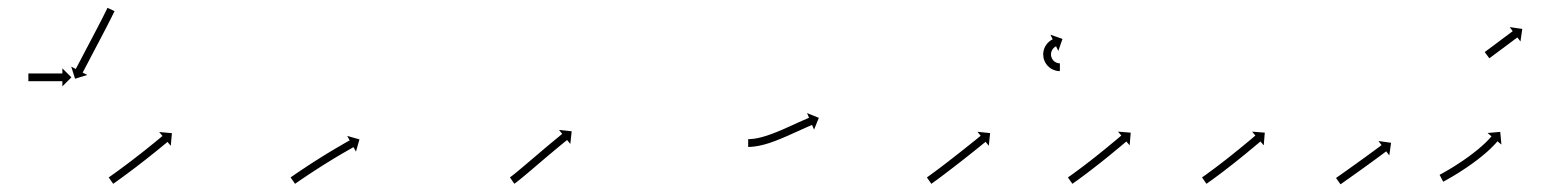

<svg xmlns="http://www.w3.org/2000/svg" viewBox="-20 -554 3995 494"><path d="M54 -365C53.7 -365 53.3 -365 53 -365V-345C53.3 -345 53.7 -345 54 -345C54.9 -345 55.8 -345 56.8 -345C58.2 -345 59.6 -345 61.1 -345C62.9 -345 64.8 -345 66.7 -345C68.9 -345 71.1 -345 73.3 -345C75.8 -345 78.2 -345 80.7 -345C83.3 -345 86 -345 88.6 -345C91.3 -345 94 -345 96.7 -345C99.5 -345 102.2 -345 104.9 -345C107.5 -345 110.2 -345 112.8 -345C115.3 -345 117.7 -345 120.2 -345C122.4 -345 124.6 -345 126.8 -345C128.7 -345 130.6 -345 132.4 -345C133.9 -345 135.3 -345 136.7 -345C137.7 -345 138.6 -345 139.5 -345C139.8 -345 140.2 -345 140.5 -345V-331.8L163.7 -355L140.5 -378.2V-365C140.2 -365 139.8 -365 139.5 -365C138.6 -365 137.7 -365 136.7 -365C135.3 -365 133.9 -365 132.4 -365C130.6 -365 128.7 -365 126.8 -365C124.6 -365 122.4 -365 120.2 -365C117.7 -365 115.3 -365 112.8 -365C110.2 -365 107.5 -365 104.9 -365C102.2 -365 99.5 -365 96.7 -365C94 -365 91.3 -365 88.6 -365C86 -365 83.3 -365 80.7 -365C78.2 -365 75.8 -365 73.3 -365C71.1 -365 68.9 -365 66.7 -365C64.8 -365 62.9 -365 61.1 -365C59.6 -365 58.2 -365 56.8 -365C55.8 -365 54.9 -365 54 -365ZM273.8 -523.5C274.1 -524.2 274.4 -524.8 274.7 -525.4L256.5 -533.9C256.2 -533.3 256 -532.7 255.7 -532L255.7 -532.1L255.7 -532.1C254.9 -530.4 254 -528.6 253.2 -526.9L253.2 -527L253.2 -527C251.9 -524.3 250.6 -521.7 249.3 -519.1L249.3 -519.1L249.3 -519.1C247.6 -515.7 245.9 -512.3 244.2 -508.9L244.2 -508.9L244.2 -508.9C242.2 -505 240.1 -501 238.1 -497L238.1 -497L238.1 -497C235.8 -492.6 233.5 -488.1 231.2 -483.7C228.8 -479 226.3 -474.2 223.8 -469.5C221.3 -464.6 218.7 -459.8 216.2 -454.9C213.6 -450 211 -445.1 208.5 -440.3C206 -435.5 203.5 -430.8 201 -426.1C198.7 -421.7 196.4 -417.3 194.1 -412.9C192 -408.9 189.9 -405 187.9 -401C186.1 -397.7 184.3 -394.3 182.6 -391C181.2 -388.4 179.9 -385.8 178.5 -383.3C177.7 -381.6 176.8 -379.9 175.9 -378.3C175.6 -377.7 175.3 -377.1 175 -376.5L163.3 -382.6L173.1 -351.4L204.4 -361.1L192.7 -367.3C193 -367.8 193.3 -368.4 193.6 -369C194.5 -370.7 195.4 -372.3 196.3 -374C197.6 -376.6 199 -379.1 200.3 -381.7C202.1 -385 203.8 -388.4 205.6 -391.7C207.6 -395.7 209.7 -399.6 211.8 -403.6C214.1 -408 216.4 -412.4 218.7 -416.8C221.2 -421.5 223.7 -426.2 226.2 -431C228.7 -435.8 231.3 -440.7 233.9 -445.6C236.4 -450.5 239 -455.4 241.5 -460.2C244 -465 246.5 -469.7 249 -474.5C251.3 -478.9 253.6 -483.4 255.9 -487.8L255.9 -487.8L255.9 -487.8C257.9 -491.8 260 -495.8 262 -499.9L262 -499.9L262.1 -499.9C263.8 -503.3 265.5 -506.7 267.2 -510.1L267.2 -510.1L267.2 -510.2C268.6 -512.8 269.9 -515.5 271.2 -518.2L271.2 -518.2L271.2 -518.2C272.1 -520 272.9 -521.7 273.7 -523.5L273.8 -523.5Z M261.3 -98.6C260.8 -98.3 260.3 -97.9 259.7 -97.5L271.2 -81.1C271.7 -81.5 272.2 -81.9 272.8 -82.2L272.8 -82.2L272.8 -82.2C274.3 -83.3 275.8 -84.4 277.3 -85.4L277.3 -85.4L277.4 -85.5C279.7 -87.1 282.1 -88.8 284.4 -90.5L284.4 -90.5L284.4 -90.5C287.5 -92.7 290.5 -94.9 293.6 -97.1L293.6 -97.1L293.6 -97.1C297.2 -99.7 300.8 -102.3 304.3 -105L304.3 -105L304.4 -105C308.3 -108 312.3 -110.9 316.3 -113.9L316.3 -113.9L316.3 -113.9C320.6 -117.1 324.8 -120.3 329 -123.5L329 -123.5L329 -123.5C333.4 -126.9 337.7 -130.2 342.1 -133.6L342.1 -133.6L342.1 -133.6C346.4 -136.9 350.8 -140.3 355.1 -143.7L355.1 -143.7L355.1 -143.7C359.3 -147 363.4 -150.3 367.6 -153.6L367.6 -153.6L367.6 -153.6C371.5 -156.7 375.4 -159.8 379.3 -162.9L379.3 -162.9L379.3 -162.9C382.7 -165.7 386.2 -168.5 389.6 -171.3L389.6 -171.3L389.7 -171.3C392.6 -173.7 395.5 -176.1 398.4 -178.5L398.4 -178.5L398.4 -178.5C400.6 -180.3 402.9 -182.2 405.1 -184L405.1 -184L405.1 -184C406.5 -185.2 408 -186.4 409.4 -187.6C409.9 -188 410.4 -188.5 410.9 -188.9L419.4 -178.8L422.3 -211.4L389.6 -214.3L398.1 -204.2C397.6 -203.8 397.1 -203.4 396.6 -203C395.2 -201.8 393.7 -200.6 392.3 -199.4L392.3 -199.4L392.3 -199.4C390.1 -197.6 387.9 -195.7 385.7 -193.9L385.7 -193.9L385.7 -193.9C382.8 -191.5 379.9 -189.2 377 -186.8L377 -186.8L377 -186.8C373.6 -184 370.2 -181.3 366.7 -178.5L366.7 -178.5L366.7 -178.5C362.9 -175.4 359 -172.3 355.2 -169.2L355.2 -169.2L355.2 -169.2C351 -166 346.9 -162.7 342.7 -159.4L342.7 -159.4L342.8 -159.4C338.5 -156.1 334.2 -152.7 329.8 -149.4L329.9 -149.4L329.9 -149.4C325.5 -146.1 321.2 -142.7 316.9 -139.4L316.9 -139.4L316.9 -139.4C312.7 -136.3 308.5 -133.1 304.3 -129.9L304.3 -129.9L304.3 -129.9C300.4 -127 296.4 -124 292.4 -121.1L292.5 -121.1L292.5 -121.1C288.9 -118.5 285.4 -115.9 281.8 -113.3L281.8 -113.3L281.8 -113.3C278.8 -111.1 275.8 -108.9 272.8 -106.7L272.8 -106.7L272.8 -106.8C270.5 -105.1 268.1 -103.4 265.8 -101.8L265.8 -101.8L265.8 -101.8C264.3 -100.7 262.8 -99.7 261.3 -98.6L261.3 -98.6Z M729.3 -98.7C728.8 -98.3 728.2 -97.9 727.7 -97.5L739.1 -81.1C739.7 -81.5 740.2 -81.9 740.8 -82.2C742.3 -83.3 743.9 -84.4 745.4 -85.5L745.4 -85.5L745.4 -85.4C747.8 -87.1 750.2 -88.8 752.6 -90.4L752.6 -90.4L752.6 -90.4C755.7 -92.5 758.9 -94.7 762 -96.8L762 -96.8L762 -96.8C765.7 -99.3 769.4 -101.8 773.2 -104.3L773.2 -104.3L773.2 -104.3C777.3 -107 781.5 -109.8 785.7 -112.5L785.7 -112.5L785.7 -112.5C790.2 -115.4 794.7 -118.3 799.2 -121.2L799.1 -121.2L799.1 -121.2C803.8 -124.2 808.5 -127.1 813.1 -130.1L813.1 -130.1L813.1 -130.1C817.8 -133 822.5 -135.9 827.2 -138.8L827.2 -138.8L827.2 -138.8C831.7 -141.6 836.3 -144.4 840.9 -147.2L840.9 -147.2L840.9 -147.2C845.2 -149.7 849.5 -152.3 853.8 -154.9L853.8 -154.9L853.7 -154.8C857.6 -157.1 861.5 -159.4 865.4 -161.7L865.3 -161.6L865.3 -161.6C868.6 -163.5 871.9 -165.4 875.2 -167.3L875.2 -167.3L875.2 -167.3C877.7 -168.8 880.3 -170.2 882.8 -171.6L882.8 -171.6L882.8 -171.6C884.4 -172.6 886.1 -173.5 887.7 -174.4C888.3 -174.7 888.9 -175.1 889.5 -175.4L895.9 -163.9L904.8 -195.4L873.3 -204.3L879.7 -192.8C879.1 -192.5 878.5 -192.2 877.9 -191.9C876.3 -190.9 874.6 -190 873 -189.1L873 -189.1L873 -189.1C870.4 -187.6 867.8 -186.1 865.3 -184.7L865.3 -184.7L865.2 -184.7C861.9 -182.8 858.6 -180.9 855.3 -178.9L855.3 -178.9L855.3 -178.9C851.4 -176.7 847.5 -174.4 843.6 -172.1L843.6 -172.1L843.6 -172.1C839.2 -169.5 834.9 -166.9 830.6 -164.3L830.6 -164.3L830.5 -164.3C825.9 -161.5 821.3 -158.7 816.7 -155.9L816.7 -155.9L816.7 -155.9C812 -152.9 807.2 -150 802.5 -147L802.5 -147L802.5 -147C797.8 -144.1 793.1 -141.1 788.4 -138.1L788.4 -138.1L788.3 -138.1C783.8 -135.1 779.3 -132.2 774.8 -129.3L774.8 -129.3L774.7 -129.3C770.5 -126.5 766.3 -123.7 762.1 -120.9L762.1 -120.9L762.1 -120.9C758.3 -118.4 754.6 -115.9 750.8 -113.4L750.8 -113.4L750.8 -113.4C747.6 -111.2 744.5 -109.1 741.3 -106.9L741.3 -106.9L741.3 -106.9C738.9 -105.2 736.5 -103.6 734 -101.9L734 -101.9L734 -101.9C732.5 -100.8 730.9 -99.7 729.3 -98.7Z M1293.3 -98.6C1292.9 -98.3 1292.4 -98 1292 -97.7L1303.3 -81.2C1303.8 -81.5 1304.2 -81.8 1304.7 -82.2C1304.7 -82.2 1304.7 -82.2 1304.7 -82.2C1304.8 -82.2 1304.8 -82.2 1304.8 -82.2C1306.2 -83.3 1307.7 -84.3 1309.1 -85.4C1309.1 -85.4 1309.1 -85.4 1309.1 -85.4C1309.1 -85.4 1309.2 -85.5 1309.2 -85.5C1311.4 -87.2 1313.7 -88.9 1315.9 -90.7C1315.9 -90.7 1315.9 -90.7 1315.9 -90.7C1315.9 -90.7 1315.9 -90.8 1315.9 -90.8C1318.8 -93.1 1321.7 -95.5 1324.6 -97.8L1324.6 -97.8L1324.6 -97.9C1328.1 -100.7 1331.5 -103.5 1334.9 -106.4L1334.9 -106.4L1334.9 -106.4C1338.7 -109.6 1342.5 -112.8 1346.3 -116L1346.3 -116L1346.3 -116C1350.3 -119.5 1354.4 -122.9 1358.4 -126.4C1362.6 -130 1366.8 -133.5 1371 -137.1C1375.2 -140.7 1379.4 -144.2 1383.6 -147.8C1387.7 -151.2 1391.8 -154.7 1395.8 -158.1L1395.8 -158.1L1395.8 -158.1C1399.6 -161.3 1403.5 -164.5 1407.3 -167.7L1407.3 -167.7L1407.3 -167.7C1410.7 -170.6 1414.2 -173.5 1417.6 -176.3L1417.6 -176.3L1417.6 -176.3C1420.5 -178.7 1423.5 -181.1 1426.4 -183.5L1426.4 -183.5L1426.4 -183.5C1428.6 -185.4 1430.9 -187.2 1433.2 -189.1L1433.2 -189.1L1433.2 -189C1434.6 -190.2 1436.1 -191.4 1437.6 -192.6C1438.1 -193 1438.6 -193.4 1439.1 -193.8L1447.4 -183.6L1450.9 -216.2L1418.3 -219.7L1426.6 -209.4C1426.1 -209 1425.5 -208.6 1425 -208.2C1423.5 -207 1422.1 -205.8 1420.6 -204.6L1420.6 -204.6L1420.6 -204.6C1418.3 -202.7 1416 -200.9 1413.7 -199L1413.7 -199L1413.7 -199C1410.8 -196.6 1407.8 -194.2 1404.9 -191.7L1404.9 -191.7L1404.9 -191.7C1401.4 -188.9 1398 -186 1394.5 -183.1L1394.5 -183.1L1394.5 -183.1C1390.6 -179.9 1386.8 -176.7 1383 -173.4L1382.9 -173.4L1382.9 -173.4C1378.8 -170 1374.8 -166.5 1370.7 -163C1366.5 -159.5 1362.3 -155.9 1358.1 -152.3C1353.9 -148.8 1349.7 -145.2 1345.5 -141.6C1341.4 -138.2 1337.4 -134.7 1333.3 -131.3L1333.3 -131.3L1333.3 -131.3C1329.6 -128.1 1325.8 -124.9 1322 -121.7L1322 -121.7L1322 -121.7C1318.6 -118.9 1315.3 -116.1 1311.9 -113.3L1311.9 -113.3L1311.9 -113.3C1309.1 -110.9 1306.2 -108.6 1303.4 -106.3C1303.4 -106.3 1303.4 -106.3 1303.4 -106.4C1303.4 -106.4 1303.4 -106.4 1303.4 -106.4C1301.3 -104.7 1299.2 -103 1297 -101.3C1297 -101.3 1297 -101.3 1297 -101.4C1297.1 -101.4 1297.1 -101.4 1297.1 -101.4C1295.8 -100.4 1294.5 -99.5 1293.2 -98.5C1293.2 -98.5 1293.2 -98.5 1293.2 -98.6C1293.3 -98.6 1293.3 -98.6 1293.3 -98.6Z M1906.6 -196C1906.1 -196 1905.5 -196 1905 -196L1905 -176C1905.7 -176 1906.3 -176 1906.9 -176C1906.9 -176 1906.9 -176 1906.9 -176C1906.9 -176 1907 -176 1907 -176C1908.7 -176.1 1910.5 -176.1 1912.2 -176.2C1912.2 -176.2 1912.3 -176.2 1912.3 -176.2C1912.3 -176.2 1912.4 -176.2 1912.4 -176.2C1915.1 -176.4 1917.9 -176.7 1920.6 -177C1920.6 -177 1920.6 -177 1920.7 -177C1920.7 -177 1920.8 -177 1920.8 -177C1924.3 -177.5 1927.9 -178 1931.4 -178.7C1931.4 -178.7 1931.5 -178.7 1931.5 -178.7C1931.6 -178.7 1931.6 -178.7 1931.6 -178.7C1935.8 -179.6 1940 -180.5 1944.2 -181.6C1944.2 -181.6 1944.2 -181.6 1944.3 -181.6C1944.3 -181.6 1944.4 -181.6 1944.4 -181.6C1949 -182.9 1953.7 -184.2 1958.3 -185.7C1958.3 -185.7 1958.3 -185.7 1958.3 -185.7C1958.4 -185.7 1958.4 -185.7 1958.4 -185.7C1963.4 -187.4 1968.3 -189.1 1973.2 -190.9C1973.2 -190.9 1973.2 -190.9 1973.2 -190.9C1973.3 -190.9 1973.3 -190.9 1973.3 -190.9C1978.3 -192.9 1983.4 -194.8 1988.4 -196.9C1988.4 -196.9 1988.4 -196.9 1988.4 -196.9C1988.5 -196.9 1988.5 -196.9 1988.5 -196.9C1993.5 -199 1998.5 -201.1 2003.5 -203.3C2003.5 -203.3 2003.5 -203.3 2003.5 -203.3C2003.5 -203.3 2003.6 -203.3 2003.6 -203.3C2008.4 -205.4 2013.3 -207.6 2018.1 -209.8L2018.1 -209.8L2018.1 -209.8C2022.6 -211.8 2027.2 -213.9 2031.7 -215.9C2035.8 -217.8 2039.9 -219.6 2043.9 -221.4L2043.9 -221.4L2043.9 -221.4C2047.4 -223 2050.8 -224.5 2054.3 -226.1L2054.3 -226.1L2054.3 -226C2057 -227.2 2059.7 -228.4 2062.3 -229.6L2062.3 -229.6L2062.3 -229.6C2064.1 -230.3 2065.8 -231.1 2067.5 -231.8L2067.5 -231.8L2067.5 -231.8C2068.1 -232.1 2068.8 -232.3 2069.4 -232.6L2074.5 -220.5L2086.8 -250.8L2056.4 -263.1L2061.6 -251C2060.9 -250.7 2060.3 -250.5 2059.7 -250.2L2059.7 -250.2L2059.7 -250.2C2057.9 -249.4 2056.2 -248.7 2054.4 -247.9L2054.4 -247.9L2054.4 -247.9C2051.7 -246.7 2048.9 -245.5 2046.2 -244.4L2046.2 -244.3L2046.2 -244.3C2042.7 -242.8 2039.2 -241.2 2035.7 -239.7L2035.7 -239.7L2035.7 -239.7C2031.6 -237.8 2027.5 -236 2023.5 -234.1C2018.9 -232.1 2014.4 -230 2009.9 -228L2009.9 -228L2009.9 -228C2005.1 -225.9 2000.3 -223.7 1995.5 -221.6C1995.5 -221.6 1995.5 -221.6 1995.5 -221.6C1995.6 -221.6 1995.6 -221.6 1995.6 -221.6C1990.7 -219.5 1985.7 -217.4 1980.8 -215.4C1980.8 -215.4 1980.8 -215.4 1980.8 -215.4C1980.9 -215.4 1980.9 -215.4 1980.9 -215.4C1976 -213.4 1971.1 -211.5 1966.2 -209.6C1966.2 -209.6 1966.2 -209.6 1966.2 -209.7C1966.3 -209.7 1966.3 -209.7 1966.3 -209.7C1961.6 -208 1956.9 -206.3 1952.1 -204.7C1952.1 -204.7 1952.2 -204.7 1952.2 -204.8C1952.2 -204.8 1952.3 -204.8 1952.3 -204.8C1947.9 -203.4 1943.5 -202.1 1939.1 -200.9C1939.1 -200.9 1939.2 -200.9 1939.2 -200.9C1939.3 -201 1939.3 -201 1939.3 -201C1935.5 -200 1931.6 -199.1 1927.7 -198.3C1927.7 -198.3 1927.7 -198.3 1927.8 -198.3C1927.8 -198.4 1927.9 -198.4 1927.9 -198.4C1924.7 -197.8 1921.4 -197.3 1918.2 -196.8C1918.2 -196.8 1918.2 -196.8 1918.3 -196.8C1918.3 -196.8 1918.4 -196.9 1918.4 -196.9C1915.9 -196.6 1913.5 -196.4 1911 -196.2C1911 -196.2 1911.1 -196.2 1911.1 -196.2C1911.2 -196.2 1911.2 -196.2 1911.2 -196.2C1909.6 -196.1 1908.1 -196 1906.5 -196C1906.5 -196 1906.6 -196 1906.6 -196C1906.6 -196 1906.6 -196 1906.6 -196Z M2366.3 -98.6C2365.8 -98.3 2365.3 -97.9 2364.8 -97.6L2376.2 -81.1C2376.7 -81.5 2377.2 -81.9 2377.8 -82.2L2377.8 -82.2L2377.8 -82.2C2379.3 -83.3 2380.8 -84.4 2382.3 -85.4L2382.3 -85.4L2382.3 -85.5C2384.7 -87.1 2387 -88.8 2389.3 -90.5L2389.3 -90.5L2389.4 -90.5C2392.4 -92.8 2395.4 -95 2398.4 -97.2L2398.4 -97.2L2398.4 -97.2C2402 -99.9 2405.5 -102.6 2409.1 -105.2L2409.1 -105.2L2409.1 -105.2C2413.1 -108.2 2417 -111.2 2421 -114.3L2421 -114.3L2421 -114.3C2425.2 -117.5 2429.4 -120.7 2433.7 -124L2433.7 -124L2433.7 -124C2438 -127.3 2442.4 -130.7 2446.7 -134.1L2446.7 -134.1L2446.7 -134.1C2451 -137.5 2455.4 -140.8 2459.7 -144.2L2459.7 -144.2L2459.7 -144.2C2463.9 -147.5 2468 -150.8 2472.2 -154.1L2472.2 -154.1L2472.2 -154.1C2476.1 -157.2 2480 -160.3 2483.9 -163.4L2483.9 -163.4L2483.9 -163.4C2487.4 -166.2 2490.9 -169 2494.3 -171.8L2494.4 -171.8L2494.4 -171.8C2497.3 -174.1 2500.2 -176.5 2503.2 -178.9C2505.4 -180.7 2507.7 -182.5 2509.9 -184.4C2511.4 -185.5 2512.8 -186.7 2514.3 -187.9C2514.8 -188.3 2515.3 -188.7 2515.8 -189.2L2524.1 -178.9L2527.5 -211.6L2494.9 -214.9L2503.2 -204.7C2502.7 -204.2 2502.2 -203.8 2501.6 -203.4C2500.2 -202.2 2498.8 -201.1 2497.3 -199.9C2495.1 -198.1 2492.8 -196.2 2490.6 -194.4C2487.7 -192.1 2484.7 -189.7 2481.8 -187.4L2481.8 -187.4L2481.8 -187.4C2478.4 -184.6 2474.9 -181.8 2471.4 -179L2471.4 -179.1L2471.4 -179.1C2467.6 -176 2463.7 -172.9 2459.8 -169.8L2459.8 -169.8L2459.8 -169.8C2455.6 -166.5 2451.5 -163.2 2447.3 -160L2447.3 -160L2447.3 -160C2443 -156.6 2438.7 -153.2 2434.4 -149.9L2434.4 -149.9L2434.4 -149.9C2430.1 -146.5 2425.8 -143.2 2421.4 -139.8L2421.4 -139.8L2421.5 -139.8C2417.3 -136.6 2413.1 -133.4 2408.9 -130.2L2408.9 -130.2L2408.9 -130.2C2404.9 -127.2 2401 -124.2 2397.1 -121.2L2397.1 -121.2L2397.1 -121.2C2393.5 -118.6 2390 -115.9 2386.5 -113.3L2386.5 -113.3L2386.5 -113.3C2383.5 -111.1 2380.5 -108.9 2377.5 -106.7L2377.5 -106.7L2377.6 -106.7C2375.3 -105 2373 -103.4 2370.7 -101.7L2370.7 -101.7L2370.7 -101.7C2369.2 -100.7 2367.8 -99.6 2366.3 -98.6L2366.3 -98.6ZM2705.8 -371C2706.2 -371 2706.5 -371 2706.9 -371L2707.1 -391C2706.8 -391 2706.5 -391 2706.2 -391C2706.2 -391 2706.3 -391 2706.3 -391C2706.4 -391 2706.4 -391 2706.4 -391C2705.7 -391 2704.9 -391.1 2704.2 -391.2C2704.2 -391.2 2704.3 -391.2 2704.4 -391.1C2704.4 -391.1 2704.5 -391.1 2704.5 -391.1C2703.4 -391.3 2702.2 -391.5 2701.1 -391.8C2701.1 -391.8 2701.2 -391.7 2701.3 -391.7C2701.5 -391.7 2701.6 -391.6 2701.6 -391.6C2700.1 -392 2698.7 -392.5 2697.3 -393.1C2697.3 -393.1 2697.4 -393 2697.6 -393C2697.7 -392.9 2697.9 -392.9 2697.9 -392.9C2696.3 -393.6 2694.7 -394.5 2693.2 -395.5C2693.2 -395.5 2693.4 -395.4 2693.5 -395.3C2693.7 -395.2 2693.8 -395.1 2693.8 -395.1C2692.2 -396.3 2690.7 -397.7 2689.4 -399.2C2689.4 -399.2 2689.5 -399 2689.6 -398.9C2689.8 -398.7 2689.9 -398.6 2689.9 -398.6C2688.6 -400.2 2687.4 -402 2686.3 -403.9C2686.3 -403.9 2686.4 -403.7 2686.5 -403.5C2686.6 -403.3 2686.7 -403.1 2686.7 -403.1C2685.8 -405.1 2685 -407.2 2684.5 -409.4C2684.5 -409.4 2684.5 -409.2 2684.5 -408.9C2684.6 -408.7 2684.6 -408.5 2684.6 -408.5C2684.2 -410.7 2684 -412.9 2684 -415.1C2684 -415.1 2684 -414.9 2684 -414.7C2684 -414.5 2684 -414.3 2684 -414.3C2684.1 -416.4 2684.4 -418.5 2684.9 -420.6C2684.9 -420.6 2684.9 -420.4 2684.8 -420.2C2684.8 -420 2684.7 -419.8 2684.7 -419.8C2685.3 -421.7 2686.1 -423.6 2687 -425.4C2687 -425.4 2686.9 -425.2 2686.8 -425.1C2686.7 -424.9 2686.6 -424.7 2686.6 -424.7C2687.5 -426.3 2688.5 -427.8 2689.7 -429.2C2689.7 -429.2 2689.6 -429.1 2689.5 -428.9C2689.4 -428.8 2689.3 -428.7 2689.3 -428.7C2690.3 -429.8 2691.3 -430.9 2692.5 -431.9C2692.5 -431.9 2692.4 -431.8 2692.3 -431.7C2692.2 -431.6 2692.1 -431.6 2692.1 -431.6C2693 -432.3 2694 -433 2694.9 -433.6C2694.9 -433.6 2694.9 -433.6 2694.8 -433.5C2694.7 -433.5 2694.6 -433.4 2694.6 -433.4C2695.3 -433.8 2695.9 -434.2 2696.6 -434.5C2696.6 -434.5 2696.5 -434.5 2696.5 -434.5C2696.4 -434.5 2696.4 -434.4 2696.4 -434.4C2696.7 -434.6 2696.9 -434.7 2697.2 -434.8L2702.9 -423L2713.7 -453.9L2682.7 -464.7L2688.5 -452.8C2688.2 -452.7 2687.8 -452.5 2687.5 -452.3C2687.5 -452.3 2687.4 -452.3 2687.4 -452.3C2687.4 -452.3 2687.3 -452.3 2687.3 -452.3C2686.3 -451.7 2685.3 -451.2 2684.3 -450.6C2684.3 -450.6 2684.3 -450.5 2684.2 -450.5C2684.1 -450.4 2684 -450.4 2684 -450.4C2682.5 -449.4 2681.1 -448.4 2679.7 -447.3C2679.7 -447.3 2679.6 -447.2 2679.5 -447.1C2679.4 -447 2679.3 -446.9 2679.3 -446.9C2677.6 -445.4 2676 -443.8 2674.4 -442.1C2674.4 -442.1 2674.3 -442 2674.2 -441.9C2674.1 -441.8 2674 -441.6 2674 -441.6C2672.3 -439.5 2670.8 -437.3 2669.4 -435C2669.4 -435 2669.3 -434.8 2669.2 -434.6C2669.2 -434.5 2669.1 -434.3 2669.1 -434.3C2667.7 -431.6 2666.6 -428.8 2665.7 -425.9C2665.7 -425.9 2665.6 -425.7 2665.6 -425.5C2665.5 -425.3 2665.5 -425.1 2665.5 -425.1C2664.7 -422 2664.3 -418.8 2664 -415.7C2664 -415.7 2664 -415.4 2664 -415.2C2664 -415.1 2664 -414.8 2664 -414.8C2664.1 -411.6 2664.4 -408.3 2664.9 -405C2664.9 -405 2665 -404.8 2665 -404.6C2665.1 -404.4 2665.1 -404.2 2665.1 -404.2C2666 -401 2667.1 -397.8 2668.5 -394.8C2668.5 -394.8 2668.6 -394.6 2668.7 -394.4C2668.8 -394.2 2668.9 -394.1 2668.9 -394.1C2670.5 -391.2 2672.3 -388.5 2674.3 -386C2674.3 -386 2674.4 -385.9 2674.6 -385.7C2674.7 -385.6 2674.8 -385.4 2674.8 -385.4C2676.9 -383.2 2679.1 -381.2 2681.5 -379.3C2681.5 -379.3 2681.7 -379.2 2681.8 -379.1C2682 -379 2682.1 -378.9 2682.1 -378.9C2684.4 -377.4 2686.7 -376 2689.2 -374.9C2689.2 -374.9 2689.3 -374.8 2689.5 -374.7C2689.6 -374.7 2689.7 -374.6 2689.7 -374.6C2691.9 -373.7 2694 -373 2696.2 -372.4C2696.2 -372.4 2696.4 -372.3 2696.5 -372.3C2696.6 -372.3 2696.7 -372.2 2696.7 -372.2C2698.4 -371.9 2700.2 -371.5 2701.9 -371.3C2701.9 -371.3 2702 -371.3 2702.1 -371.3C2702.2 -371.3 2702.3 -371.3 2702.3 -371.3C2703.4 -371.2 2704.5 -371.1 2705.6 -371C2705.6 -371 2705.7 -371 2705.7 -371C2705.8 -371 2705.8 -371 2705.8 -371Z M2729.2 -98.6C2728.7 -98.2 2728.2 -97.8 2727.7 -97.5L2739.1 -81.1C2739.7 -81.5 2740.2 -81.8 2740.7 -82.2L2740.7 -82.2L2740.8 -82.2C2742.3 -83.3 2743.8 -84.4 2745.3 -85.5L2745.3 -85.5L2745.3 -85.5C2747.7 -87.1 2750 -88.8 2752.4 -90.5L2752.4 -90.5L2752.4 -90.5C2755.4 -92.7 2758.5 -94.9 2761.5 -97.2L2761.5 -97.2L2761.5 -97.2C2765.1 -99.8 2768.6 -102.5 2772.2 -105.1L2772.2 -105.1L2772.2 -105.1C2776.2 -108.1 2780.1 -111.1 2784.1 -114.1L2784.1 -114.1L2784.1 -114.1C2788.3 -117.4 2792.5 -120.6 2796.7 -123.9L2796.7 -123.9L2796.7 -123.9C2801.1 -127.2 2805.4 -130.6 2809.7 -134L2809.7 -134L2809.7 -134C2814 -137.4 2818.3 -140.8 2822.6 -144.3L2822.6 -144.3L2822.6 -144.3C2826.7 -147.6 2830.9 -150.9 2835 -154.3L2835 -154.3L2835 -154.3C2838.8 -157.4 2842.7 -160.6 2846.5 -163.7L2846.5 -163.7L2846.5 -163.8C2850 -166.6 2853.4 -169.4 2856.8 -172.3L2856.8 -172.3L2856.8 -172.3C2859.7 -174.7 2862.6 -177.1 2865.5 -179.5L2865.5 -179.5L2865.5 -179.5C2867.7 -181.4 2870 -183.3 2872.2 -185.1C2873.6 -186.3 2875 -187.5 2876.5 -188.8C2877 -189.2 2877.5 -189.6 2878 -190L2886.5 -180L2889.2 -212.7L2856.5 -215.3L2865 -205.3C2864.5 -204.9 2864 -204.4 2863.5 -204C2862.1 -202.8 2860.7 -201.6 2859.3 -200.4C2857.1 -198.6 2854.9 -196.7 2852.7 -194.8L2852.7 -194.8L2852.7 -194.8C2849.8 -192.4 2846.9 -190 2844 -187.6L2844 -187.7L2844.1 -187.7C2840.6 -184.8 2837.2 -182 2833.8 -179.2L2833.8 -179.2L2833.8 -179.2C2830 -176.1 2826.2 -172.9 2822.4 -169.8L2822.4 -169.8L2822.4 -169.8C2818.3 -166.5 2814.2 -163.2 2810 -159.9L2810.1 -159.9L2810.1 -159.9C2805.8 -156.5 2801.6 -153.1 2797.3 -149.7L2797.3 -149.7L2797.3 -149.7C2793 -146.3 2788.7 -143 2784.4 -139.6L2784.5 -139.7L2784.5 -139.7C2780.3 -136.4 2776.1 -133.2 2771.9 -130L2772 -130L2772 -130C2768.1 -127 2764.1 -124.1 2760.2 -121.1L2760.2 -121.1L2760.2 -121.1C2756.7 -118.5 2753.2 -115.9 2749.6 -113.3L2749.6 -113.3L2749.6 -113.3C2746.7 -111.1 2743.7 -108.9 2740.7 -106.7L2740.7 -106.7L2740.7 -106.7C2738.4 -105.1 2736 -103.4 2733.7 -101.7L2733.7 -101.8L2733.7 -101.8C2732.2 -100.7 2730.7 -99.6 2729.2 -98.6L2729.2 -98.6Z M3074.2 -98.6C3073.7 -98.2 3073.2 -97.8 3072.7 -97.5L3084.1 -81.1C3084.7 -81.5 3085.2 -81.8 3085.7 -82.2L3085.7 -82.2L3085.8 -82.2C3087.3 -83.3 3088.8 -84.4 3090.3 -85.5L3090.3 -85.5L3090.3 -85.5C3092.7 -87.1 3095 -88.8 3097.4 -90.5L3097.4 -90.5L3097.4 -90.5C3100.4 -92.7 3103.5 -94.9 3106.5 -97.2L3106.5 -97.2L3106.5 -97.2C3110.1 -99.8 3113.6 -102.5 3117.2 -105.1L3117.2 -105.1L3117.2 -105.1C3121.2 -108.1 3125.1 -111.1 3129.1 -114.1L3129.1 -114.1L3129.1 -114.1C3133.3 -117.4 3137.5 -120.6 3141.7 -123.9L3141.7 -123.9L3141.7 -123.9C3146.1 -127.2 3150.4 -130.6 3154.7 -134L3154.7 -134L3154.7 -134C3159 -137.4 3163.3 -140.8 3167.6 -144.3L3167.6 -144.3L3167.6 -144.3C3171.7 -147.6 3175.9 -150.9 3180 -154.3L3180 -154.3L3180 -154.3C3183.8 -157.4 3187.7 -160.6 3191.5 -163.7L3191.5 -163.7L3191.5 -163.8C3195 -166.6 3198.4 -169.4 3201.8 -172.3L3201.8 -172.3L3201.8 -172.3C3204.7 -174.7 3207.6 -177.1 3210.5 -179.5L3210.5 -179.5L3210.5 -179.5C3212.7 -181.4 3215 -183.3 3217.2 -185.1C3218.6 -186.3 3220 -187.5 3221.5 -188.8C3222 -189.2 3222.5 -189.6 3223 -190L3231.5 -180L3234.2 -212.7L3201.5 -215.3L3210 -205.3C3209.5 -204.9 3209 -204.4 3208.5 -204C3207.1 -202.8 3205.7 -201.6 3204.3 -200.4C3202.1 -198.6 3199.9 -196.7 3197.7 -194.8L3197.7 -194.8L3197.7 -194.8C3194.8 -192.4 3191.9 -190 3189 -187.6L3189 -187.7L3189.1 -187.7C3185.6 -184.8 3182.2 -182 3178.8 -179.2L3178.8 -179.2L3178.8 -179.2C3175 -176.1 3171.2 -172.9 3167.4 -169.8L3167.4 -169.8L3167.4 -169.8C3163.3 -166.5 3159.2 -163.2 3155 -159.9L3155.1 -159.9L3155.1 -159.9C3150.8 -156.5 3146.6 -153.1 3142.3 -149.7L3142.3 -149.7L3142.3 -149.7C3138 -146.3 3133.7 -143 3129.4 -139.6L3129.5 -139.7L3129.5 -139.7C3125.3 -136.4 3121.1 -133.2 3116.9 -130L3117 -130L3117 -130C3113.1 -127 3109.1 -124.1 3105.2 -121.1L3105.2 -121.1L3105.2 -121.1C3101.7 -118.5 3098.2 -115.9 3094.6 -113.3L3094.6 -113.3L3094.6 -113.3C3091.7 -111.1 3088.7 -108.9 3085.7 -106.7L3085.7 -106.7L3085.7 -106.7C3083.4 -105.1 3081 -103.4 3078.7 -101.7L3078.7 -101.8L3078.7 -101.8C3077.2 -100.7 3075.7 -99.6 3074.2 -98.6L3074.2 -98.6Z M3418.8 -97C3418.4 -96.7 3418 -96.4 3417.5 -96L3429.1 -79.7C3429.5 -80.1 3430 -80.4 3430.4 -80.7C3431.7 -81.6 3432.9 -82.5 3434.2 -83.4C3436.1 -84.7 3438.1 -86.1 3440 -87.5C3442.5 -89.3 3445.1 -91.1 3447.6 -92.9C3450.6 -95 3453.6 -97.1 3456.5 -99.2C3459.9 -101.6 3463.2 -104 3466.5 -106.3C3470.1 -108.9 3473.6 -111.4 3477.2 -113.9C3480.8 -116.6 3484.5 -119.2 3488.2 -121.8C3491.8 -124.4 3495.5 -127.1 3499.1 -129.7L3499.1 -129.7L3499.1 -129.7C3502.7 -132.3 3506.2 -134.8 3509.7 -137.4L3509.7 -137.4L3509.7 -137.4C3513 -139.8 3516.3 -142.2 3519.6 -144.6L3519.6 -144.6L3519.6 -144.6C3522.6 -146.8 3525.5 -149 3528.4 -151.1L3528.4 -151.1L3528.4 -151.1C3530.9 -153 3533.4 -154.8 3535.9 -156.7C3537.8 -158.1 3539.7 -159.5 3541.6 -160.9C3542.8 -161.8 3544.1 -162.8 3545.3 -163.7C3545.7 -164 3546.2 -164.3 3546.6 -164.6L3554.5 -154.1L3559.1 -186.6L3526.7 -191.2L3534.6 -180.6C3534.2 -180.3 3533.7 -180 3533.3 -179.7C3532.1 -178.8 3530.9 -177.8 3529.6 -176.9C3527.7 -175.5 3525.9 -174.1 3524 -172.7C3521.5 -170.9 3519 -169 3516.6 -167.2L3516.6 -167.2L3516.6 -167.2C3513.6 -165.1 3510.7 -162.9 3507.8 -160.8L3507.8 -160.8L3507.8 -160.8C3504.5 -158.4 3501.2 -156 3498 -153.6L3498 -153.6L3498 -153.6C3494.4 -151 3490.9 -148.5 3487.4 -145.9L3487.4 -145.9L3487.4 -145.9C3483.8 -143.3 3480.1 -140.7 3476.5 -138.1C3472.8 -135.4 3469.2 -132.8 3465.6 -130.2C3462 -127.7 3458.5 -125.1 3454.9 -122.6C3451.6 -120.2 3448.3 -117.9 3445 -115.5C3442 -113.4 3439 -111.3 3436 -109.2C3433.5 -107.4 3431 -105.6 3428.5 -103.8C3426.5 -102.4 3424.6 -101 3422.6 -99.7C3421.4 -98.8 3420.1 -97.9 3418.8 -97Z M3685.6 -105.1C3685 -104.8 3684.4 -104.5 3683.9 -104.2L3693.2 -86.5C3693.8 -86.8 3694.4 -87.1 3694.9 -87.4L3695 -87.4L3695 -87.4C3696.6 -88.3 3698.2 -89.2 3699.8 -90.1L3699.8 -90.1L3699.9 -90.1C3702.4 -91.5 3704.9 -92.9 3707.4 -94.3C3707.4 -94.3 3707.4 -94.3 3707.4 -94.3C3707.4 -94.3 3707.4 -94.3 3707.4 -94.3C3710.7 -96.2 3713.9 -98 3717.1 -99.9C3717.1 -99.9 3717.1 -99.9 3717.1 -99.9C3717.1 -99.9 3717.1 -99.9 3717.1 -99.9C3720.9 -102.2 3724.7 -104.5 3728.5 -106.8C3728.5 -106.8 3728.5 -106.8 3728.5 -106.8C3728.5 -106.8 3728.5 -106.8 3728.5 -106.8C3732.7 -109.4 3736.9 -112.1 3741 -114.7C3741 -114.7 3741 -114.7 3741 -114.7C3741.1 -114.8 3741.1 -114.8 3741.1 -114.8C3745.5 -117.6 3749.9 -120.6 3754.2 -123.5C3754.2 -123.5 3754.3 -123.5 3754.3 -123.5C3754.3 -123.5 3754.3 -123.5 3754.3 -123.5C3758.8 -126.6 3763.2 -129.7 3767.7 -132.9C3767.7 -132.9 3767.7 -132.9 3767.7 -132.9C3767.7 -132.9 3767.7 -132.9 3767.7 -132.9C3772.1 -136.1 3776.5 -139.4 3780.8 -142.6C3780.8 -142.6 3780.8 -142.6 3780.8 -142.7C3780.9 -142.7 3780.9 -142.7 3780.9 -142.7C3785 -145.9 3789.1 -149.1 3793.2 -152.4C3793.2 -152.4 3793.2 -152.4 3793.3 -152.5C3793.3 -152.5 3793.3 -152.5 3793.3 -152.5C3797.1 -155.6 3800.8 -158.8 3804.5 -162C3804.5 -162 3804.5 -162 3804.5 -162C3804.6 -162 3804.6 -162 3804.6 -162C3807.8 -164.9 3811.1 -167.9 3814.2 -170.8C3814.2 -170.8 3814.3 -170.9 3814.3 -170.9C3814.3 -170.9 3814.3 -170.9 3814.3 -170.9C3817 -173.5 3819.6 -176 3822.1 -178.7C3822.1 -178.7 3822.2 -178.7 3822.2 -178.7C3822.2 -178.7 3822.2 -178.8 3822.2 -178.8C3824.2 -180.8 3826.1 -182.8 3828 -184.9C3828 -184.9 3828 -184.9 3828 -185C3828 -185 3828.1 -185 3828.1 -185C3829.3 -186.3 3830.4 -187.7 3831.6 -189C3831.6 -189 3831.6 -189.1 3831.6 -189.1C3831.6 -189.1 3831.6 -189.1 3831.6 -189.1C3832 -189.6 3832.4 -190.1 3832.8 -190.5L3843 -182.1L3840 -214.7L3807.4 -211.8L3817.5 -203.3C3817.1 -202.9 3816.7 -202.4 3816.3 -202C3816.3 -202 3816.3 -202 3816.4 -202C3816.4 -202 3816.4 -202 3816.4 -202C3815.3 -200.8 3814.2 -199.5 3813.1 -198.3C3813.1 -198.3 3813.1 -198.3 3813.1 -198.3C3813.2 -198.3 3813.2 -198.3 3813.2 -198.3C3811.4 -196.4 3809.6 -194.5 3807.8 -192.6C3807.8 -192.6 3807.8 -192.6 3807.8 -192.6C3807.9 -192.6 3807.9 -192.7 3807.9 -192.7C3805.4 -190.2 3803 -187.8 3800.5 -185.3C3800.5 -185.3 3800.5 -185.4 3800.5 -185.4C3800.5 -185.4 3800.6 -185.4 3800.6 -185.4C3797.5 -182.6 3794.4 -179.8 3791.3 -177C3791.3 -177 3791.3 -177 3791.3 -177C3791.4 -177 3791.4 -177.1 3791.4 -177.1C3787.8 -174 3784.2 -170.9 3780.6 -167.9C3780.6 -167.9 3780.6 -167.9 3780.6 -167.9C3780.6 -168 3780.7 -168 3780.7 -168C3776.7 -164.8 3772.7 -161.6 3768.7 -158.5C3768.7 -158.5 3768.7 -158.5 3768.7 -158.5C3768.7 -158.6 3768.7 -158.6 3768.7 -158.6C3764.5 -155.4 3760.3 -152.2 3756 -149.1C3756 -149.1 3756 -149.1 3756 -149.2C3756 -149.2 3756.1 -149.2 3756.1 -149.2C3751.7 -146.1 3747.4 -143 3743 -140C3743 -140 3743 -140 3743 -140.1C3743 -140.1 3743 -140.1 3743 -140.1C3738.8 -137.2 3734.5 -134.3 3730.1 -131.5C3730.1 -131.5 3730.2 -131.5 3730.2 -131.5C3730.2 -131.5 3730.2 -131.6 3730.2 -131.6C3726.1 -128.9 3722.1 -126.4 3718 -123.8C3718 -123.8 3718 -123.8 3718 -123.8C3718 -123.8 3718 -123.8 3718 -123.8C3714.3 -121.6 3710.6 -119.3 3706.9 -117.1C3706.9 -117.1 3706.9 -117.1 3706.9 -117.1C3707 -117.2 3707 -117.2 3707 -117.2C3703.8 -115.3 3700.7 -113.5 3697.5 -111.7C3697.5 -111.7 3697.5 -111.7 3697.5 -111.7C3697.5 -111.7 3697.6 -111.7 3697.6 -111.7C3695.1 -110.3 3692.7 -109 3690.2 -107.6L3690.2 -107.6L3690.3 -107.6C3688.7 -106.8 3687.1 -105.9 3685.5 -105.1L3685.5 -105.1Z M3800.9 -420.6C3800.6 -420.4 3800.3 -420.2 3800.1 -420L3812 -404C3812.3 -404.2 3812.6 -404.4 3812.8 -404.6C3813.6 -405.2 3814.3 -405.7 3815.1 -406.3C3816.3 -407.2 3817.5 -408.1 3818.7 -409C3820.2 -410.1 3821.7 -411.3 3823.3 -412.4C3825.1 -413.8 3826.9 -415.1 3828.7 -416.5C3830.8 -418 3832.8 -419.5 3834.8 -421C3837 -422.6 3839.2 -424.2 3841.3 -425.9C3843.6 -427.5 3845.8 -429.2 3848.1 -430.9C3850.3 -432.5 3852.5 -434.2 3854.8 -435.9C3856.9 -437.5 3859.1 -439.1 3861.3 -440.7C3863.3 -442.2 3865.3 -443.8 3867.4 -445.3C3869.2 -446.6 3871 -448 3872.8 -449.3C3874.4 -450.5 3875.9 -451.6 3877.4 -452.8C3878.6 -453.7 3879.8 -454.5 3881 -455.4C3881.8 -456 3882.5 -456.6 3883.3 -457.1C3883.6 -457.3 3883.8 -457.5 3884.1 -457.7L3892 -447.2L3896.7 -479.6L3864.3 -484.3L3872.1 -473.8C3871.9 -473.6 3871.6 -473.4 3871.3 -473.2C3870.6 -472.6 3869.8 -472 3869 -471.5C3867.9 -470.6 3866.7 -469.7 3865.5 -468.8C3864 -467.7 3862.4 -466.5 3860.9 -465.4C3859.1 -464 3857.2 -462.7 3855.4 -461.3C3853.4 -459.8 3851.4 -458.3 3849.3 -456.8C3847.2 -455.2 3845 -453.5 3842.8 -451.9C3840.6 -450.2 3838.3 -448.6 3836.1 -446.9C3833.9 -445.2 3831.6 -443.6 3829.4 -441.9C3827.2 -440.3 3825 -438.7 3822.9 -437C3820.8 -435.5 3818.8 -434 3816.8 -432.5C3815 -431.1 3813.1 -429.8 3811.3 -428.4C3809.8 -427.3 3808.3 -426.1 3806.7 -425C3805.5 -424.1 3804.3 -423.2 3803.2 -422.4C3802.4 -421.8 3801.6 -421.2 3800.9 -420.6Z"/></svg>

Font: FRB American Cursive Just Arrows Semibold
Style: Italic
Weight: 600
Italic angle: -25°
Version: Version 2.0;Modular Font Editor K font №1